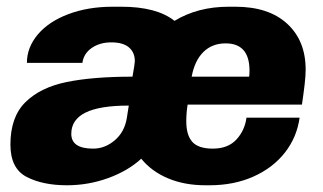

<svg xmlns="http://www.w3.org/2000/svg" viewBox="-20 -541 961 571"><path d="M889 -334Q889 -316 886 -290Q883 -264 878 -230H538Q534 -206 534 -180Q534 -139 552 -119Q570 -99 613 -99Q658 -99 683 -126Q708 -153 713 -191H871Q863 -133 827.5 -87.5Q792 -42 734 -16Q676 10 603 10H591Q529 10 480 -10.5Q431 -31 400 -69Q361 -33 302 -11.5Q243 10 179 10Q107 10 59 -15Q11 -40 11 -111Q11 -193 55.5 -237Q100 -281 178 -297Q256 -313 374 -313Q381 -352 381 -359Q381 -385 363.5 -400Q346 -415 311 -415Q277 -415 253 -398.5Q229 -382 225 -354H60Q60 -400 92.5 -438.5Q125 -477 183.5 -499Q242 -521 315 -521H341Q446 -521 499 -479Q568 -521 660 -521H680Q779 -521 834 -470.5Q889 -420 889 -334ZM550 -313H721Q722 -319 722 -331Q722 -412 651 -412Q611 -412 585 -386.5Q559 -361 550 -313ZM192 -143Q192 -99 257 -99Q292 -99 321 -123.5Q350 -148 357 -189L363 -227Q276 -227 234 -206Q192 -185 192 -143Z"/></svg>

Font: Chivo ExtraBold Italic
Style: Regular
Weight: 800
Italic angle: -8.05°
Designer: Hector Gatti
Foundry: Omnibus-Type
Version: Version 1.007